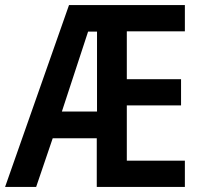

<svg xmlns="http://www.w3.org/2000/svg" viewBox="-21 -827 797 754"><path d="M705 -93H359V-284H186L121 -93H-1L250 -807H705V-704H477V-516H690V-413H477V-196H705ZM222 -389H360V-703H325Z"/></svg>

Font: Noto Sans Kannada UI Condensed SemiBold
Style: Regular
Weight: 600
Width: 3
Designer: Jelle Bosma - Monotype Design Team
Foundry: Monotype Imaging Inc.
Version: Version 2.005; ttfautohint (v1.8.4.7-5d5b)